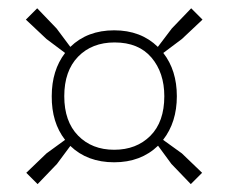

<svg xmlns="http://www.w3.org/2000/svg" viewBox="-20 -608 565 475"><path d="M73 -152.5 45 -180.5 95 -228.5 141 -262Q107.5 -305 108 -370Q108 -434 141 -477L95 -511.5L44 -559.5L72 -587.5L120 -537.5L154 -492Q196 -533 262.5 -533Q328.5 -533 370.5 -492L405 -537.5L453 -587.5L481 -559.5L430 -511.5L384 -477Q417.5 -434 417.5 -370Q417.5 -305.5 383.5 -262L430 -228.5L480 -180.5L452 -152.5L404 -202.5L371 -247.5Q328.5 -206.5 262.5 -206.5Q196 -206.5 154 -247L121 -202.5ZM262.5 -237.5Q317.5 -237.5 352 -272Q386.5 -306.5 386.5 -370Q386.5 -428 354.8 -465.5Q323 -503 263.5 -503Q207.5 -503 173.2 -467.8Q139 -432.5 139 -370Q139 -307.5 173.2 -272.5Q207.5 -237.5 262.5 -237.5Z"/></svg>

Font: Encode Sans SmCnd Th
Style: Regular
Weight: 100
Width: 4
Designer: Multiple Designers
Foundry: Impallari Type
Version: Version 3.002; ttfautohint (v1.8.3) -l 8 -r 50 -G 200 -x 14 